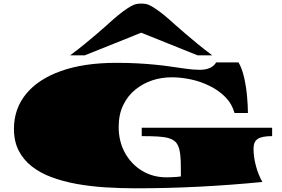

<svg xmlns="http://www.w3.org/2000/svg" viewBox="-20 -1001 1543 1049"><path d="M721.2 27.8Q678.7 27.8 637 26.4Q595.2 24.9 554.2 22.5Q471.7 17.1 397.7 3.7Q323.7 -9.8 261.2 -33.2Q199.7 -55.7 153.3 -92.3Q107.4 -128.4 81.8 -178.7Q56.2 -229 56.2 -296.9Q56.2 -406.2 122.1 -487.3Q188 -568.4 313.2 -613Q438.5 -657.7 615.7 -657.7Q680.2 -657.7 731.9 -654.8Q784.2 -651.9 826.4 -647.7Q868.7 -643.6 902.8 -638.7Q950.7 -631.8 993.7 -625.7Q1036.6 -619.6 1071.3 -619.6Q1137.2 -619.6 1161.1 -660.2H1283.2Q1302.7 -626.5 1314 -576.4Q1325.2 -526.4 1329.8 -474.6Q1334.5 -422.9 1334.5 -383.8H1261.2Q1247.6 -433.6 1211.4 -470.5Q1175.3 -507.3 1125 -531.7Q1075.7 -556.2 1021.7 -567.4Q967.8 -578.6 920.4 -578.6Q804.2 -578.6 721.7 -513.2Q678.7 -479.5 653.6 -427.7Q628.4 -376 628.4 -307.6Q628.4 -228 662.8 -165.8Q697.3 -103.5 756.3 -67.9Q815.4 -32.2 889.2 -32.2Q897.9 -32.2 913.6 -32.7Q929.2 -33.2 944.8 -34.4Q960.4 -35.6 968.3 -37.1Q968.3 -62.5 968 -84.2Q967.8 -106 967.3 -124Q965.8 -160.2 959.7 -184.6Q953.6 -209 940.9 -223.6Q927.7 -237.8 903.8 -245.6Q879.9 -252.9 843.5 -255.1Q807.1 -257.3 754.4 -257.3V-303.2H1466.8V-257.3Q1410.6 -257.3 1387.9 -241.9Q1365.2 -226.6 1365.2 -189Q1365.2 -144 1378.2 -95Q1391.1 -45.9 1413.6 -6.8Q1239.3 10.3 1067.1 19Q895 27.8 721.2 27.8ZM363.3 -698.7Q386.2 -715.8 406.5 -731.7Q426.8 -747.6 444.8 -762.2Q481 -791.5 509.5 -816.2Q538.1 -840.8 561 -861.3Q594.2 -891.6 622.6 -915.3Q650.9 -939 678.7 -957Q692.9 -966.3 709.2 -973.9Q725.6 -981.4 751.5 -981.4Q777.3 -981.4 793.7 -973.9Q810.1 -966.3 824.2 -957Q852.1 -939 880.4 -915.3Q908.7 -891.6 941.9 -861.3L993.7 -816.4Q1022.5 -791.5 1058.3 -762.2Q1094.2 -732.9 1139.6 -698.7H1059.6L751.5 -822.3L443.4 -698.7Z"/></svg>

Font: Asset
Style: Regular
Weight: 400
Version: Version 1.003; ttfautohint (v1.8.4.7-5d5b)